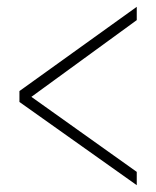

<svg xmlns="http://www.w3.org/2000/svg" viewBox="-20 -641 456 563"><path d="M381 -621V-582L72 -357L381 -137V-98L37 -342V-374Z"/></svg>

Font: SpoqaHanSans
Style: Thin
Weight: 250
Designer: [Spoqa Han Sans] Dong-huui Kim \uAE40 \uB3D9 \uD718   [Noto Sans] Ryoko NISHIZUKA \u897F \u585A \u6DBC \u5B50  (kana & i
Foundry: Spoqa (http://bi.spoqa.com)
Version: Version 1.004;PS 1.004;hotconv 1.0.82;makeotf.lib2.5.63406